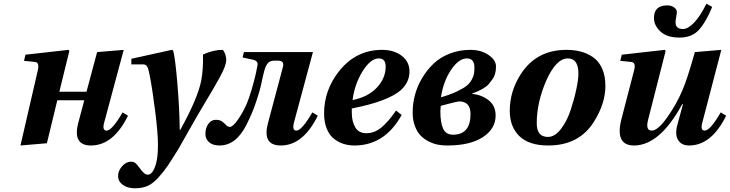

<svg xmlns="http://www.w3.org/2000/svg" viewBox="-20 -770 3923 1032"><path d="M90 12 183 -391Q193 -434 169 -437L109 -443L117 -476L348 -502L353 -497L299 -277H445L502 -490L645 -502L541 -115Q527 -68 553 -68Q582 -68 639 -166L668 -148Q589 12 469 12Q370 12 400 -107L433 -231H288L232 0Z M615 180Q613 151 634.5 125.5Q656 100 683 99Q698 99 707 106Q716 113 730 132Q755 169 774 169Q801 169 818 112Q829 75 829 10Q829 -55 814 -173Q799 -291 785 -363Q779 -398 771.5 -411.5Q764 -425 748 -424H686V-454L903 -502L911 -498Q922 -457 933.5 -320Q945 -183 946 -72H949Q1044 -243 1062 -339Q1073 -398 1071 -477Q1127 -502 1175 -502Q1181 -502 1188.5 -483.5Q1196 -465 1196 -448Q1196 -433 1187.5 -409.5Q1179 -386 1158 -348.5Q1137 -311 1123 -287Q1109 -263 1079 -213Q1044 -155 995 -68Q946 19 940 29Q901 92 881.5 121Q862 150 832 183.5Q802 217 773 229.5Q744 242 706 242Q665 242 640 223.5Q615 205 615 180Z M1084 -50Q1084 -81 1099.5 -103.5Q1115 -126 1140 -126Q1162 -126 1174.5 -116.5Q1187 -107 1195.5 -97.5Q1204 -88 1216 -88Q1231 -88 1257 -124.5Q1283 -161 1302 -203Q1318 -238 1333 -290Q1348 -342 1356 -378L1363 -414Q1371 -442 1340 -449L1284 -461L1291 -490H1662L1561 -115Q1548 -68 1573 -68Q1602 -68 1659 -166L1688 -148Q1609 12 1489 12Q1389 12 1420 -107L1501 -411Q1509 -444 1475 -444H1455Q1432 -444 1420 -431Q1408 -418 1400 -387.5Q1392 -357 1384.5 -320Q1377 -283 1356.5 -222Q1336 -161 1305 -100Q1249 12 1160 12Q1124 12 1104 -5.5Q1084 -23 1084 -50Z M1722 -161Q1722 -286 1803 -388Q1894 -502 2033 -502Q2098 -502 2139.5 -470Q2181 -438 2181 -386Q2181 -328 2135 -286Q2066 -225 1871 -187V-163Q1871 -117 1889.5 -85.5Q1908 -54 1949 -54Q1992 -54 2029 -84Q2066 -114 2109 -176L2139 -152Q2048 12 1885 12Q1855 12 1828.5 4Q1802 -4 1777 -22.5Q1752 -41 1737 -76.5Q1722 -112 1722 -161ZM1875 -232Q1959 -249 2006 -299.5Q2053 -350 2053 -412Q2053 -456 2016 -456Q1972 -456 1929 -387Q1886 -318 1875 -232Z M2198 -166Q2198 -213 2210.5 -260Q2223 -307 2249 -350.5Q2275 -394 2310.5 -428Q2346 -462 2397.5 -482Q2449 -502 2508 -502Q2566 -502 2606 -474.5Q2646 -447 2646 -413Q2646 -390 2641 -373.5Q2636 -357 2629.5 -347.5Q2623 -338 2607 -318Q2585 -292 2518 -267V-265Q2568 -261 2606 -231.5Q2644 -202 2644 -149Q2644 -78 2575.5 -33Q2507 12 2384 12Q2359 12 2336 8Q2313 4 2287 -8.5Q2261 -21 2242 -40Q2223 -59 2210.5 -91.5Q2198 -124 2198 -166ZM2347 -173Q2347 -110 2362 -78Q2377 -46 2415 -46Q2509 -46 2509 -157Q2509 -225 2447 -225Q2442 -225 2390 -212L2349 -201Q2349 -197 2348 -186.5Q2347 -176 2347 -173ZM2350 -247Q2399 -261 2434 -277.5Q2469 -294 2487.5 -308.5Q2506 -323 2516 -342.5Q2526 -362 2528 -375.5Q2530 -389 2530 -408Q2530 -456 2489 -456Q2446 -456 2404.5 -394.5Q2363 -333 2350 -247Z M2720 -174Q2720 -280 2779 -371Q2863 -502 3024 -502Q3066 -502 3101 -493Q3136 -484 3167 -463Q3198 -442 3216 -402.5Q3234 -363 3234 -308Q3234 -213 3172 -115Q3092 12 2927 12Q2823 12 2771.5 -38.5Q2720 -89 2720 -174ZM2865 -107Q2865 -34 2925 -34Q2962 -34 2994.5 -76Q3027 -118 3046.5 -176.5Q3066 -235 3077.5 -289Q3089 -343 3089 -374Q3089 -456 3032 -456Q2970 -456 2917 -339Q2865 -220 2865 -107Z M3495 -673Q3495 -741 3566 -741Q3588 -741 3603 -730.5Q3618 -720 3618 -706Q3618 -696 3614.5 -678Q3611 -660 3611 -650Q3611 -614 3651 -614Q3678 -614 3711 -648.5Q3744 -683 3777 -750L3808 -733Q3776 -654 3738 -611Q3700 -568 3633 -568Q3565 -568 3530 -600.5Q3495 -633 3495 -673ZM3314 -443 3322 -476 3553 -502 3558 -497 3464 -128Q3448 -68 3483 -68Q3516 -68 3566.5 -139.5Q3617 -211 3648 -285Q3673 -341 3715 -490L3857 -502L3756 -115Q3742 -68 3768 -68Q3797 -68 3854 -166L3883 -148Q3804 12 3684 12Q3643 12 3625 -17Q3607 -46 3620 -96L3651 -210H3647Q3526 12 3388 12Q3283 12 3321 -133L3388 -391Q3400 -434 3373 -437Z"/></svg>

Font: Heuristica
Style: Bold Italic
Weight: 700
Italic angle: -13°
Version: Version 1.0.2